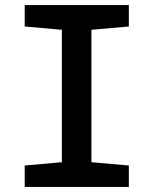

<svg xmlns="http://www.w3.org/2000/svg" viewBox="-20 -734 603 754"><path d="M77 0V-84L223 -97V-617L77 -630V-714H486V-630L339 -617V-97L486 -84V0Z"/></svg>

Font: Noto Sans Mono SemiCondensed SemiBold
Style: Regular
Weight: 600
Width: 4
Designer: Monotype Design Team
Foundry: Monotype Imaging Inc.
Version: Version 2.014; ttfautohint (v1.8.4.7-5d5b)